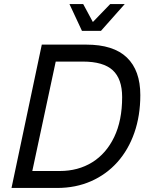

<svg xmlns="http://www.w3.org/2000/svg" viewBox="-20 -931 732 951"><path d="M37 0 187 -710H407Q542 -710 608.5 -646Q675 -582 675 -460Q675 -358 645.5 -273.5Q616 -189 561.5 -128Q507 -67 431 -33.5Q355 0 263 0ZM140 -84H276Q367 -84 436.5 -127Q506 -170 545.5 -252Q585 -334 585 -450Q585 -540 538.5 -583Q492 -626 390 -626H256ZM386 -778 324 -911H392L440 -822L526 -911H598L480 -778Z"/></svg>

Font: Geist Regular
Style: Italic
Weight: 400
Italic angle: -12°
Designer: Basement.studio, Andrés Briganti, Mateo Zaragoza
Foundry: Basement.studio, Vercel, Andrés Briganti, Guido Ferreyra, Mateo Zaragoza
Version: Version 1.500; ttfautohint (v1.8.4.7-5d5b)